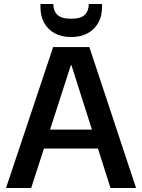

<svg xmlns="http://www.w3.org/2000/svg" viewBox="-20 -934 706 954"><path d="M10 0 244 -700H424L656 0H529L335 -610H332L135 0ZM124 -196 156 -290H501L533 -196ZM333 -750Q286 -750 252 -768.5Q218 -787 199.5 -820.5Q181 -854 181 -898V-914H245Q245 -880 265 -860.5Q285 -841 333 -841Q382 -841 401.5 -860.5Q421 -880 421 -914H487V-898Q487 -853 468 -820Q449 -787 415 -768.5Q381 -750 333 -750Z"/></svg>

Font: DM Sans 9pt 36pt SemiBold
Style: Regular
Weight: 600
Version: Version 4.004;gftools[0.9.30]